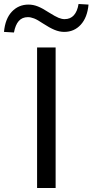

<svg xmlns="http://www.w3.org/2000/svg" viewBox="-101 -943 464 963"><path d="M85 0V-705H178V0ZM-31 -780 -81 -783Q-75 -849 -41.5 -884.5Q-8 -920 42 -920Q66 -920 89.5 -910.5Q113 -901 145 -880Q177 -860 193 -853.5Q209 -847 223 -847Q252 -847 269.5 -866.5Q287 -886 293 -923L343 -920Q337 -855 304 -819Q271 -783 221 -783Q197 -783 172 -793.5Q147 -804 115 -825Q87 -844 70 -850.5Q53 -857 39 -857Q10 -857 -7 -837.5Q-24 -818 -31 -780Z"/></svg>

Font: Nunito Sans 12pt Medium
Style: Regular
Weight: 500
Designer: Vernon Adams
Foundry: Vernon Adams
Version: Version 3.101;gftools[0.9.27]